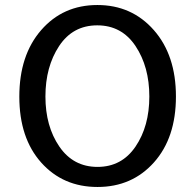

<svg xmlns="http://www.w3.org/2000/svg" viewBox="-20 -735 778 765"><path d="M681 -350.5Q681 -186 593.5 -88Q506 10 368.5 10Q231 10 144 -87.5Q57 -185 57 -350Q57 -515 144 -615Q231 -715 368 -715Q505 -715 593 -615Q681 -515 681 -350.5ZM161 -350.5Q161 -232 216.5 -151Q272 -70 368.5 -70Q465 -70 520 -151Q575 -232 575 -350.5Q575 -469 520 -551.5Q465 -634 367.5 -634Q270 -634 215.5 -551.5Q161 -469 161 -350.5Z"/></svg>

Font: Belgrano
Style: Regular
Weight: 400
Version: Version 1.002